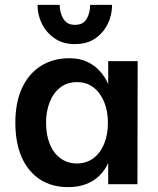

<svg xmlns="http://www.w3.org/2000/svg" viewBox="-20 -756 650 788"><path d="M260 12Q192 12 143.5 -20Q95 -52 69 -111Q43 -170 43 -252Q43 -336 70.5 -395Q98 -454 148 -485.5Q198 -517 265 -517Q307 -517 338.5 -502Q370 -487 391 -463Q412 -439 424 -411V-505H545L544 0H424V-87Q411 -58 388.5 -35.5Q366 -13 333.5 -0.5Q301 12 260 12ZM297 -85Q336 -86 364 -107Q392 -128 407.5 -166Q423 -204 423 -252Q423 -300 407.5 -337.5Q392 -375 364 -397Q336 -419 296 -419Q256 -419 227.5 -397Q199 -375 184 -337Q169 -299 169 -253Q169 -203 184 -165.5Q199 -128 228 -106.5Q257 -85 297 -85ZM287 -575Q239 -575 205 -598Q171 -621 152.5 -657.5Q134 -694 134 -736H225Q225 -704 240 -679Q255 -654 287 -654Q322 -654 336 -679Q350 -704 350 -736H440Q440 -694 422 -657.5Q404 -621 370.5 -598Q337 -575 287 -575Z"/></svg>

Font: Inclusive Sans SemiBold
Style: Regular
Weight: 600
Designer: Olivia King
Foundry: Olivia King
Version: Version 2.004